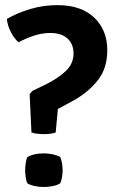

<svg xmlns="http://www.w3.org/2000/svg" viewBox="-20 -717 446 748"><path d="M7 -643.5Q48 -667 98.5 -682Q149 -697 204 -697Q296 -697 347 -648.5Q398 -600 398 -521.5Q398 -450 360.2 -403.2Q322.5 -356.5 267.5 -326L205.5 -292.5L197 -201Q186 -197 174.5 -195.8Q163 -194.5 151.5 -194.5Q139.5 -194.5 126.8 -195.8Q114 -197 102.5 -201L95.5 -350L105.5 -362.5L157 -387.5Q205.5 -411 236 -440Q266.5 -469 266.5 -509Q266.5 -545 243 -566.8Q219.5 -588.5 176 -588.5Q143.5 -588.5 112 -578Q80.5 -567.5 52.5 -552.5Q35.5 -566 22 -592.5Q8.5 -619 7 -643.5ZM150.5 -119.5Q168 -119.5 185.5 -115.8Q203 -112 214 -105.5Q219 -97.5 221.5 -81.5Q224 -65.5 224 -53.5Q224 -42 221.5 -26Q219 -10 214 -2.5Q203 4.5 185.5 8Q168 11.5 150.5 11.5Q133.5 11.5 116.2 8Q99 4.5 87 -2.5Q82.5 -10 80.2 -26Q78 -42 78 -53.5Q78 -65.5 80.2 -81.5Q82.5 -97.5 87 -105.5Q112.5 -119.5 150.5 -119.5Z"/></svg>

Font: Signika Negative Light SemiBold
Style: Regular
Weight: 600
Version: Version 2.001